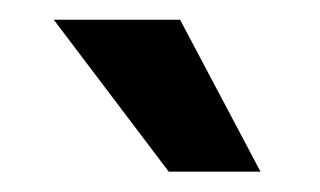

<svg xmlns="http://www.w3.org/2000/svg" viewBox="-20 -750 317 190"><path d="M147 -580.1 33.2 -730.5H158.2L237.8 -580.1Z"/></svg>

Font: Inter Display SemiBold
Style: Regular
Weight: 600
Designer: Rasmus Andersson
Foundry: rsms
Version: Version 4.001;git-9221beed3